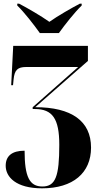

<svg xmlns="http://www.w3.org/2000/svg" viewBox="-20 -786 542 1046"><path d="M197 -606H301C333 -651 386 -718 425 -756V-766H415C369 -742 294 -699 249 -667C204 -699 130 -742 84 -766H74V-756C113 -718 165 -651 197 -606ZM209 240C378 240 476 156 476 18C476 -127 369 -202 172 -202L459 -454V-536H52L41 -322H51L54 -353C59 -405 76 -421 123 -421H406L158 -202V-192H170C266 -192 303 -139 303 3C303 176 282 230 211 230C141 230 114 178 114 35C45 35 11 64 11 117C11 178 67 240 209 240Z"/></svg>

Font: Noto Serif Display Condensed Black
Style: Regular
Weight: 900
Width: 3
Designer: Monotype Design Team
Foundry: Monotype Imaging Inc.
Version: Version 2.009